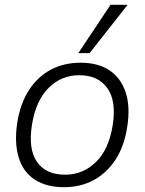

<svg xmlns="http://www.w3.org/2000/svg" viewBox="-20 -771 602 799"><path d="M246 8Q174 8 125.5 -23Q77 -54 58 -115Q39 -176 52 -262Q65 -342 101.5 -397.5Q138 -453 192.5 -481.5Q247 -510 315 -510Q388 -510 435.5 -478.5Q483 -447 503 -386.5Q523 -326 509 -240Q496 -159 459 -104Q422 -49 368 -20.5Q314 8 246 8ZM251 -44Q325 -44 379 -96.5Q433 -149 449 -250Q465 -351 426.5 -404.5Q388 -458 310 -458Q235 -458 182 -405Q129 -352 113 -252Q97 -150 134 -97Q171 -44 251 -44ZM306 -550 440 -751H511L353 -550Z"/></svg>

Font: Mulish ExtraLight Light
Style: Italic
Weight: 300
Italic angle: -9°
Version: Version 3.603